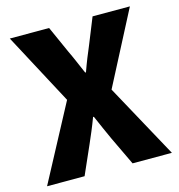

<svg xmlns="http://www.w3.org/2000/svg" viewBox="-110 -842 876 939"><g transform="rotate(-15 328.5 -372.5)"><path d="M13 0H203L267 -145C284 -184 301 -223 318 -269H322C342 -223 359 -184 377 -145L446 0H645L440 -375L632 -745H443L389 -611C374 -576 358 -537 341 -489H337C316 -537 300 -576 283 -611L223 -745H24L217 -383Z"/></g></svg>

Font: Source Han Sans HK Heavy
Style: Regular
Weight: 900
Designer: Ryoko NISHIZUKA 西塚涼子 (kana, bopomofo & ideographs); Paul D. Hunt (Latin, Greek & Cyrillic); Sandoll Communications 산돌커뮤니
Foundry: Adobe
Version: Version 2.000;hotconv 1.0.107;makeotfexe 2.5.65593